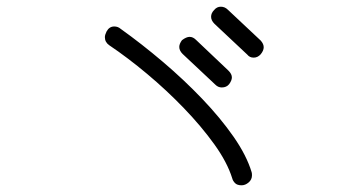

<svg xmlns="http://www.w3.org/2000/svg" viewBox="-20 -559 1040 573"><path d="M718 -396 620 -488Q610 -498 610 -509Q610 -520 619 -529Q627 -539 639 -539Q651 -539 660 -530L758 -438Q767 -428 767 -418Q767 -408 758 -397Q749 -387 737 -387Q725 -387 718 -396ZM701 -6Q688 -6 681.5 -12.5Q675 -19 673 -27Q658 -75 619.5 -128.5Q581 -182 529 -236Q477 -290 419 -338.5Q361 -387 306 -424Q293 -433 293 -448Q293 -455 298 -465Q306 -480 321 -480Q332 -480 340 -473Q403 -428 466 -374.5Q529 -321 583.5 -264Q638 -207 677 -151Q716 -95 731 -45Q732 -42 732 -36Q732 -23 722 -14.5Q712 -6 701 -6ZM623 -306 525 -398Q515 -408 515 -419Q515 -428 523 -439Q536 -449 546 -449Q556 -449 565 -440L662 -348Q672 -338 672 -328Q672 -319 664 -308Q656 -298 642 -298Q631 -298 623 -306Z"/></svg>

Font: Hachi Maru Pop
Style: Regular
Weight: 400
Designer: Nontynet
Foundry: Nontynet
Version: Version 1.300